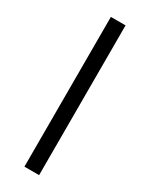

<svg xmlns="http://www.w3.org/2000/svg" viewBox="-188 -746 613 785"><g transform="rotate(30 118.5 -353.5)"><path d="M153.3 0H84V-707H153.3Z"/></g></svg>

Font: Pretendard Std Light
Style: Regular
Weight: 300
Designer: Base glyphs from Inter by Rasmus Andersson; Hangeul glyphs from Noto Sans CJK(Source Han Sans) by Jang Soo-young and Kan
Foundry: Kil Hyung-jin
Version: Version 1.309